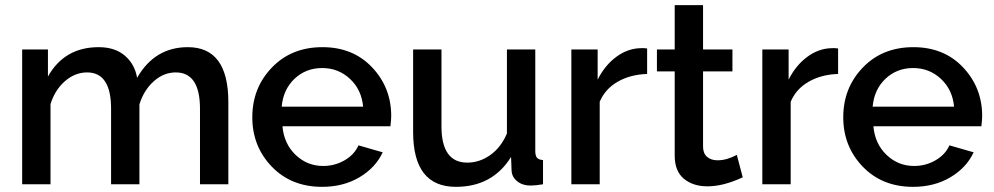

<svg xmlns="http://www.w3.org/2000/svg" viewBox="-20 -715 3855 745"><path d="M866 -319V0H756V-293Q756 -434 662 -434Q615 -434 576.5 -399.5Q538 -365 521 -310V0H411V-293Q411 -434 318 -434Q271 -434 232 -400Q193 -366 176 -311V0H66V-523H166V-418Q230 -532 363 -532Q426 -532 464.5 -499Q503 -466 512 -413Q580 -532 709 -532Q866 -532 866 -319Z M1230 10Q1110 10 1034.5 -68.5Q959 -147 959 -260Q959 -374 1035 -453Q1111 -532 1231 -532Q1350 -532 1424 -453.5Q1498 -375 1498 -265Q1498 -252 1495 -225H1076Q1082 -157 1127 -114Q1172 -71 1234 -71Q1279 -71 1317 -93Q1355 -115 1371 -151L1465 -124Q1437 -64 1374.5 -27Q1312 10 1230 10ZM1073 -301H1389Q1383 -367 1338 -409Q1293 -451 1230 -451Q1167 -451 1123 -409.5Q1079 -368 1073 -301Z M1749 10Q1583 10 1583 -203V-523H1693V-225Q1693 -84 1793 -84Q1841 -84 1882.5 -113.5Q1924 -143 1947 -197V-523H2057V-130Q2057 -111 2063.5 -103Q2070 -95 2087 -94V0Q2058 5 2038 5Q2008 5 1987 -11.5Q1966 -28 1965 -54L1963 -106Q1891 10 1749 10Z M2491 -527V-428Q2426 -426 2377 -398Q2328 -370 2307 -320V0H2197V-523H2299V-406Q2326 -460 2369.5 -493Q2413 -526 2463 -528Q2477 -529 2491 -527Z M2839 -114 2862 -27Q2787 8 2725 8Q2669 8 2633.5 -21.5Q2598 -51 2598 -111V-438H2529V-523H2598V-695H2708V-523H2822V-438H2708V-146Q2708 -120 2723.5 -106.5Q2739 -93 2764 -93Q2800 -93 2839 -114Z M3232 -527V-428Q3167 -426 3118 -398Q3069 -370 3048 -320V0H2938V-523H3040V-406Q3067 -460 3110.5 -493Q3154 -526 3204 -528Q3218 -529 3232 -527Z M3523 10Q3403 10 3327.5 -68.5Q3252 -147 3252 -260Q3252 -374 3328 -453Q3404 -532 3524 -532Q3643 -532 3717 -453.5Q3791 -375 3791 -265Q3791 -252 3788 -225H3369Q3375 -157 3420 -114Q3465 -71 3527 -71Q3572 -71 3610 -93Q3648 -115 3664 -151L3758 -124Q3730 -64 3667.5 -27Q3605 10 3523 10ZM3366 -301H3682Q3676 -367 3631 -409Q3586 -451 3523 -451Q3460 -451 3416 -409.5Q3372 -368 3366 -301Z"/></svg>

Font: Raleway
Style: Regular
Weight: 600
Designer: Matt McInerney, Pablo Impallari, Rodrigo Fuenzalida
Foundry: Matt McInerney, Pablo Impallari, Rodrigo Fuenzalida
Version: Version 1.000;PS 001.001;hotconv 1.0.56; ttfautohint (v1.5)